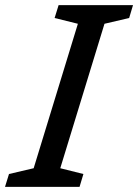

<svg xmlns="http://www.w3.org/2000/svg" viewBox="-40 -727 538 747"><path d="M263 -634.5 172.5 -657 188 -707H477.5L462.5 -657L366.5 -634.5L194.5 -72.5L284.5 -50L269.5 0H-20.5L-5 -50L91 -72.5Z"/></svg>

Font: Newsreader Caption
Style: Italic
Weight: 400
Italic angle: -17°
Designer: Hugues Gentile
Foundry: Production Type
Version: Version 1.001